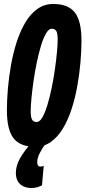

<svg xmlns="http://www.w3.org/2000/svg" viewBox="-20 -730 431 968"><path d="M157 10Q81.6 10 48.2 -33.1Q14.8 -76.2 14.8 -174.4Q14.8 -224.6 19.8 -283Q24.8 -341.4 35.5 -401.8Q46.2 -462.2 63.9 -517.3Q81.6 -572.4 107.4 -616Q133.2 -659.6 168.4 -684.8Q203.6 -710 248.6 -710Q324 -710 357.4 -666.9Q390.8 -623.8 390.8 -525.6Q390.8 -475.4 385.8 -417Q380.8 -358.6 370.1 -298.2Q359.4 -237.8 341.7 -182.7Q324 -127.6 298.2 -84Q272.4 -40.4 237.5 -15.2Q202.6 10 157 10ZM164.8 -114.8Q180 -114.8 193.5 -138Q207 -161.2 218.8 -200Q230.6 -238.8 240.2 -285.1Q249.8 -331.4 256.5 -378.3Q263.2 -425.2 267 -465.1Q270.8 -505 270.8 -530Q270.8 -563.2 263.4 -574.2Q256 -585.2 240.8 -585.2Q226.2 -585.2 212.4 -562Q198.6 -538.8 186.8 -500Q175 -461.2 165.4 -414.9Q155.8 -368.6 149.1 -321.7Q142.4 -274.8 138.6 -234.9Q134.8 -195 134.8 -170Q134.8 -136.8 142.4 -125.8Q150 -114.8 164.8 -114.8ZM138.6 -9.1 208.4 -2.1Q192.4 17.5 180 42.5Q167.6 67.5 167.6 88.7Q167.6 98.1 171.7 104Q175.8 109.9 183.4 109.9Q188.4 109.9 193.2 108.6Q198 107.3 200.4 106.1L191.8 204.5Q179.8 210.5 166.9 214.2Q154 217.9 138.8 217.9Q116.2 217.9 98.2 209.6Q80.2 201.3 70.1 184.3Q60 167.3 60 142.3Q60 104.1 82 66.2Q104 28.3 138.6 -9.1Z"/></svg>

Font: Georama ExtraCondensed Thin
Style: Italic
Weight: 100
Width: 2
Italic angle: -9°
Designer: Jean-Baptiste Levee
Foundry: Production Type
Version: Version 1.001